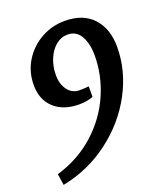

<svg xmlns="http://www.w3.org/2000/svg" viewBox="-141 -758 826 959"><g transform="rotate(-20 272.5 -278.0)"><path d="M398 -449Q398 -511 375 -552Q352 -593 305 -593Q271 -593 243 -570Q215 -547 198.5 -507.5Q182 -468 182 -422Q182 -374 205.5 -342.5Q229 -311 269 -311Q302 -311 317 -314V-258Q286 -245 243 -245Q159 -245 110 -290Q61 -335 61 -413Q61 -483 96 -540Q131 -597 189.5 -629.5Q248 -662 315 -662Q413 -662 465.5 -604.5Q518 -547 518 -451Q518 -325 455 -207Q392 -89 280.5 -5Q169 79 31 106L22 46Q140 11 225 -65.5Q310 -142 354 -242.5Q398 -343 398 -449Z"/></g></svg>

Font: Andada Pro SemiBold
Style: Italic
Weight: 600
Italic angle: -6.99998°
Designer: Carolina Giovagnoli
Foundry: Huerta Tipografica
Version: Version 3.005